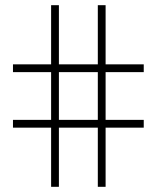

<svg xmlns="http://www.w3.org/2000/svg" viewBox="-20 -720 604 740"><path d="M177 0V-228H30V-258H177V-442H30V-472H177V-700H207V-472H357V-700H387V-472H534V-442H387V-258H534V-228H387V0H357V-228H207V0ZM207 -258H357V-442H207Z"/></svg>

Font: Vina Sans
Style: Regular
Weight: 400
Designer: Andree Nguyen
Foundry: Nguyen Type Foundry
Version: Version 1.002; ttfautohint (v1.8.4.7-5d5b);gftools[0.9.28]